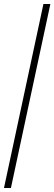

<svg xmlns="http://www.w3.org/2000/svg" viewBox="-20 -828 274 968"><path d="M0 120 199 -808H234L35 120Z"/></svg>

Font: Encode Sans Semi Condensed Thin
Style: Regular
Weight: 250
Width: 4
Designer: Multiple Designers
Foundry: Impallari Type
Version: Version 2.000